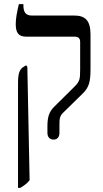

<svg xmlns="http://www.w3.org/2000/svg" viewBox="-20 -667 496 927"><path d="M239 7C257 7 267 -6 267 -25V-59C267 -92 267 -106 286 -124L382 -218C409 -246 417 -271 417 -333V-500C417 -569 391 -592 338 -592H133C103 -592 93 -610 93 -641V-647H71C62 -608 56 -579 56 -551C56 -509 69 -490 107 -490H338C359 -490 367 -483 367 -463V-331C367 -283 364 -274 341 -250L241 -151C216 -126 209 -99 209 -58V-25C209 -5 221 7 239 7ZM67 240H78C95 230 111 219 123 203L112 -344L106 -352L92 -343C74 -331 67 -312 67 -265Z"/></svg>

Font: Noto Serif Hebrew Condensed Medium
Style: Regular
Weight: 500
Width: 3
Designer: Monotype Design Team
Foundry: Monotype Imaging Inc.
Version: Version 2.004